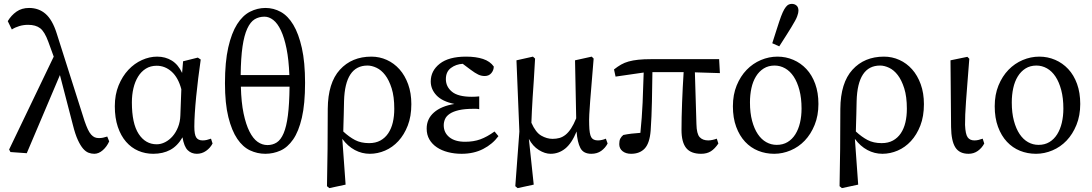

<svg xmlns="http://www.w3.org/2000/svg" viewBox="-20 -780 5630 990"><path d="M356 -135 289 -393 118 10 34 4 27 -9 257 -488 229 -565Q210 -617 187 -634.5Q164 -652 125 -652Q101 -652 79.5 -645.5Q58 -639 41 -628L20 -671Q38 -701 65 -720Q92 -739 130 -739Q180 -739 215 -708.5Q250 -678 272 -609L416 -156Q425 -130 433 -113Q441 -96 450 -86Q459 -76 468.5 -72Q478 -68 490 -68Q501 -68 511 -70Q521 -72 533 -76L543 -51Q531 -24 510 -5.5Q489 13 466 13Q451 13 436.5 7.5Q422 2 408.5 -13.5Q395 -29 381.5 -58Q368 -87 356 -135Z M770 13Q729 13 693 -2.5Q657 -18 630 -49Q603 -80 587.5 -126Q572 -172 572 -232Q572 -292 591.5 -339.5Q611 -387 642 -420Q673 -453 712 -470.5Q751 -488 790 -488Q833 -488 866 -467.5Q899 -447 919 -404L924 -464L1000 -483L1015 -473Q1008 -425 1002 -376Q996 -327 991.5 -281.5Q987 -236 984.5 -196Q982 -156 982 -127Q982 -86 992 -71Q1002 -56 1025 -56Q1036 -56 1046.5 -58.5Q1057 -61 1068 -65L1076 -40Q1064 -17 1042.5 -2Q1021 13 995 13Q967 13 948 -5.5Q929 -24 921 -72Q895 -27 857.5 -7Q820 13 770 13ZM788 -36Q810 -36 831.5 -47Q853 -58 870 -77.5Q887 -97 898 -124.5Q909 -152 910 -185L915 -320Q899 -380 865 -410.5Q831 -441 788 -441Q756 -441 732 -426Q708 -411 692 -385Q676 -359 668 -325Q660 -291 660 -252Q660 -143 695 -89.5Q730 -36 788 -36Z M1348 13Q1307 13 1269.5 -4.5Q1232 -22 1203.5 -64Q1175 -106 1157.5 -176Q1140 -246 1140 -351Q1140 -461 1157 -535.5Q1174 -610 1202.5 -655Q1231 -700 1269 -719.5Q1307 -739 1349 -739Q1391 -739 1428 -718.5Q1465 -698 1492.5 -652Q1520 -606 1536.5 -532.5Q1553 -459 1553 -353Q1553 -244 1536.5 -173Q1520 -102 1491.5 -61Q1463 -20 1426 -3.5Q1389 13 1348 13ZM1344 -694Q1315 -694 1293 -680.5Q1271 -667 1255 -632.5Q1239 -598 1230.5 -540Q1222 -482 1221 -393H1472Q1469 -472 1457.5 -529Q1446 -586 1428.5 -623Q1411 -660 1389 -677Q1367 -694 1344 -694ZM1359 -32Q1386 -32 1407 -45.5Q1428 -59 1442.5 -93Q1457 -127 1464.5 -185Q1472 -243 1473 -333H1222Q1224 -252 1236 -195Q1248 -138 1266.5 -101.5Q1285 -65 1308.5 -48.5Q1332 -32 1359 -32Z M1883 -42Q1917 -42 1941.5 -55.5Q1966 -69 1982 -93Q1998 -117 2005.5 -149Q2013 -181 2013 -219Q2013 -282 1999.5 -324.5Q1986 -367 1966 -393Q1946 -419 1921.5 -430.5Q1897 -442 1875 -442Q1759 -442 1754 -259Q1754 -258 1753.5 -238Q1753 -218 1752.5 -192Q1752 -166 1751 -140Q1750 -114 1750 -102Q1780 -74 1810.5 -58Q1841 -42 1883 -42ZM1666 180 1669 -12 1670 -219Q1671 -353 1732.5 -420.5Q1794 -488 1895 -488Q1937 -488 1974.5 -471Q2012 -454 2040 -422.5Q2068 -391 2084.5 -345.5Q2101 -300 2101 -243Q2101 -180 2082.5 -132.5Q2064 -85 2034 -52.5Q2004 -20 1965.5 -3.5Q1927 13 1887 13Q1846 13 1809.5 -6.5Q1773 -26 1745 -64L1762 172L1678 190Z M2180 -117Q2180 -167 2217.5 -200Q2255 -233 2323 -244Q2260 -257 2230.5 -288.5Q2201 -320 2201 -360Q2201 -415 2247.5 -451.5Q2294 -488 2383 -488Q2434 -488 2470.5 -476Q2507 -464 2526 -437Q2526 -418 2513.5 -403Q2501 -388 2479 -388Q2462 -388 2446 -395.5Q2430 -403 2406 -421L2366 -451Q2331 -449 2305 -429.5Q2279 -410 2279 -372Q2279 -333 2310.5 -307Q2342 -281 2413 -281Q2421 -281 2432 -281.5Q2443 -282 2451 -283V-217Q2441 -219 2434 -219Q2427 -219 2423 -219Q2376 -219 2346 -212Q2316 -205 2298.5 -193Q2281 -181 2274.5 -165.5Q2268 -150 2268 -134Q2268 -96 2297 -72.5Q2326 -49 2378 -49Q2422 -49 2456.5 -61.5Q2491 -74 2530 -102L2550 -78Q2520 -37 2471.5 -12Q2423 13 2360 13Q2323 13 2290 4.5Q2257 -4 2232.5 -20.5Q2208 -37 2194 -61Q2180 -85 2180 -117Z M2637 180 2658 -102 2643 -469 2728 -488 2739 -478Q2736 -416 2732.5 -367Q2729 -318 2726.5 -278.5Q2724 -239 2722.5 -207Q2721 -175 2720 -147Q2742 -97 2771 -80.5Q2800 -64 2829 -64Q2848 -64 2864.5 -68.5Q2881 -73 2896 -85Q2911 -97 2924.5 -117.5Q2938 -138 2951 -170L2945 -469L3031 -488L3041 -478Q3035 -403 3030.5 -350Q3026 -297 3023 -258Q3020 -219 3018.5 -190.5Q3017 -162 3018 -136Q3019 -89 3028.5 -72.5Q3038 -56 3063 -56Q3073 -56 3084 -58.5Q3095 -61 3104 -65L3113 -40Q3101 -17 3080 -2Q3059 13 3029 13Q2988 13 2972.5 -17Q2957 -47 2953 -102Q2928 -41 2894.5 -14Q2861 13 2819 13Q2790 13 2758.5 -6.5Q2727 -26 2707 -64L2732 172L2649 190Z M3154 -385 3146 -422Q3165 -437 3182.5 -447Q3200 -457 3221.5 -463Q3243 -469 3271 -472Q3299 -475 3338 -475H3688L3692 -403L3563 -407L3571 -140Q3572 -90 3587.5 -73Q3603 -56 3632 -56Q3642 -56 3653.5 -58.5Q3665 -61 3676 -65L3684 -40Q3666 -13 3645.5 0Q3625 13 3595 13Q3542 13 3518 -17Q3494 -47 3494 -110Q3494 -172 3497 -251Q3500 -330 3505 -408H3344Q3343 -332 3341.5 -256Q3340 -180 3335 -107Q3330 -42 3304.5 -14.5Q3279 13 3234 13Q3207 13 3190 -0.5Q3173 -14 3173 -37Q3173 -55 3178.5 -65.5Q3184 -76 3194 -84Q3232 -92 3282 -95Q3290 -173 3293.5 -250.5Q3297 -328 3299 -406Z M3972 13Q3928 13 3889.5 -2.5Q3851 -18 3822 -49Q3793 -80 3776 -126Q3759 -172 3759 -232Q3759 -292 3778.5 -339.5Q3798 -387 3830 -420Q3862 -453 3903.5 -470.5Q3945 -488 3989 -488Q4032 -488 4070.5 -471.5Q4109 -455 4138 -424Q4167 -393 4183.5 -347.5Q4200 -302 4200 -244Q4200 -184 4180.5 -136Q4161 -88 4129.5 -55Q4098 -22 4056.5 -4.5Q4015 13 3972 13ZM3985 -33Q4017 -33 4041 -47.5Q4065 -62 4081 -87.5Q4097 -113 4105 -147Q4113 -181 4113 -220Q4113 -274 4102 -315.5Q4091 -357 4072.5 -385Q4054 -413 4028.5 -427.5Q4003 -442 3974 -442Q3942 -442 3918 -427Q3894 -412 3878 -386Q3862 -360 3854.5 -325.5Q3847 -291 3847 -252Q3847 -198 3858 -157Q3869 -116 3887.5 -88.5Q3906 -61 3931 -47Q3956 -33 3985 -33ZM3962 -557Q3974 -594 3984 -626Q3994 -658 3998 -669Q4008 -699 4016 -716.5Q4024 -734 4032 -744Q4040 -754 4047.5 -757Q4055 -760 4063 -760Q4077 -760 4087 -751.5Q4097 -743 4097 -725Q4097 -719 4095.5 -712.5Q4094 -706 4090.5 -696Q4087 -686 4079.5 -672.5Q4072 -659 4060 -639Q4054 -628 4036 -600.5Q4018 -573 3998 -541Z M4526 -42Q4560 -42 4584.5 -55.5Q4609 -69 4625 -93Q4641 -117 4648.5 -149Q4656 -181 4656 -219Q4656 -282 4642.5 -324.5Q4629 -367 4609 -393Q4589 -419 4564.5 -430.5Q4540 -442 4518 -442Q4402 -442 4397 -259Q4397 -258 4396.5 -238Q4396 -218 4395.5 -192Q4395 -166 4394 -140Q4393 -114 4393 -102Q4423 -74 4453.5 -58Q4484 -42 4526 -42ZM4309 180 4312 -12 4313 -219Q4314 -353 4375.5 -420.5Q4437 -488 4538 -488Q4580 -488 4617.5 -471Q4655 -454 4683 -422.5Q4711 -391 4727.5 -345.5Q4744 -300 4744 -243Q4744 -180 4725.5 -132.5Q4707 -85 4677 -52.5Q4647 -20 4608.5 -3.5Q4570 13 4530 13Q4489 13 4452.5 -6.5Q4416 -26 4388 -64L4405 172L4321 190Z M4974 13Q4927 13 4906 -20Q4885 -53 4884 -125L4881 -469L4968 -487L4978 -477Q4972 -402 4968 -349Q4964 -296 4961 -257Q4958 -218 4957 -189.5Q4956 -161 4956 -136Q4958 -88 4969.5 -72Q4981 -56 5004 -56Q5015 -56 5025.5 -58.5Q5036 -61 5047 -65L5055 -40Q5043 -17 5022 -2Q5001 13 4974 13Z M5322 13Q5278 13 5239.5 -2.5Q5201 -18 5172 -49Q5143 -80 5126 -126Q5109 -172 5109 -232Q5109 -292 5128.5 -339.5Q5148 -387 5180 -420Q5212 -453 5253.5 -470.5Q5295 -488 5339 -488Q5382 -488 5420.5 -471.5Q5459 -455 5488 -424Q5517 -393 5533.5 -347.5Q5550 -302 5550 -244Q5550 -184 5530.5 -136Q5511 -88 5479.5 -55Q5448 -22 5406.5 -4.5Q5365 13 5322 13ZM5335 -33Q5367 -33 5391 -47.5Q5415 -62 5431 -87.5Q5447 -113 5455 -147Q5463 -181 5463 -220Q5463 -274 5452 -315.5Q5441 -357 5422.5 -385Q5404 -413 5378.5 -427.5Q5353 -442 5324 -442Q5292 -442 5268 -427Q5244 -412 5228 -386Q5212 -360 5204.5 -325.5Q5197 -291 5197 -252Q5197 -198 5208 -157Q5219 -116 5237.5 -88.5Q5256 -61 5281 -47Q5306 -33 5335 -33Z"/></svg>

Font: Source Serif Pro
Style: Regular
Weight: 400
Designer: Frank Grießhammer
Foundry: Adobe Systems Incorporated
Version: Version 2.000;PS 1.000;hotconv 16.6.51;makeotf.lib2.5.65220